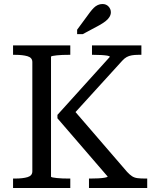

<svg xmlns="http://www.w3.org/2000/svg" viewBox="-20 -936 768 956"><path d="M423 0V-47H432Q451 -47 470 -48Q489 -49 502.5 -51.5Q516 -54 516 -57L266 -347V-364L527 -653Q526 -657 514 -659Q502 -661 484 -662Q466 -663 447 -663H438V-710H684V-663H668Q650 -663 636 -660.5Q622 -658 611 -652Q600 -646 589 -634L356 -378L613 -80Q626 -66 637.5 -58.5Q649 -51 664.5 -49Q680 -47 702 -47H713V0ZM45 0V-47H56Q93 -47 117 -54Q141 -61 141 -83V-627Q141 -649 117 -656Q93 -663 56 -663H45V-710H330V-663H321Q307 -663 291.5 -662.5Q276 -662 263 -660.5Q250 -659 242 -657.5Q234 -656 234 -653V-57Q234 -54 242 -52.5Q250 -51 263 -49.5Q276 -48 291.5 -47.5Q307 -47 321 -47H330V0ZM428 -875 364 -788V-766H392L474 -810Q492 -820 505 -830Q518 -840 525 -851.5Q532 -863 532 -875Q532 -891 520.5 -903.5Q509 -916 490 -916Q478 -916 467 -911Q456 -906 447 -897Q438 -888 428 -875Z"/></svg>

Font: Roboto Serif 20pt
Style: Regular
Weight: 400
Designer: Greg Gazdowicz
Foundry: Commercial Type
Version: Version 1.008